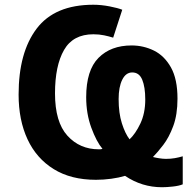

<svg xmlns="http://www.w3.org/2000/svg" viewBox="-20 -745 817 806"><path d="M725.1 -331.1Q725.1 -263.7 707.3 -215.8Q689.5 -168 665.3 -136.5Q641.1 -105 622.1 -85.9Q633.3 -83 648.4 -80.6Q663.6 -78.1 676.8 -78.1Q697.3 -78.1 713.9 -81.1Q730.5 -84 747.1 -88.9V28.8Q731.9 35.2 705.8 38.1Q679.7 41 660.2 41Q575.7 41 504.9 -6.8Q479.5 1 447 5.4Q414.6 9.8 382.8 9.8Q277.8 9.8 205.3 -35.2Q132.8 -80.1 95.5 -160.4Q58.1 -240.7 58.1 -348.1Q58.1 -524.9 134 -625Q210 -725.1 372.1 -725.1Q404.3 -725.1 439.7 -718.3Q475.1 -711.4 493.2 -704.1L455.1 -586.9Q438 -592.3 417.2 -596.7Q396.5 -601.1 372.1 -601.1Q286.6 -601.1 248.8 -535.2Q210.9 -469.2 210.9 -353Q210.9 -232.9 262.9 -175.5Q314.9 -118.2 395 -118.2Q398.9 -118.2 402.8 -118.4Q406.7 -118.7 410.2 -120.1Q384.8 -150.4 363.3 -209Q341.8 -267.6 341.8 -336.9Q341.8 -450.2 393.6 -502.2Q445.3 -554.2 532.2 -554.2Q582.5 -554.2 626.5 -532.5Q670.4 -510.7 697.8 -461.7Q725.1 -412.6 725.1 -331.1ZM589.8 -327.1Q589.8 -379.4 577.1 -410.2Q564.5 -440.9 535.2 -440.9Q508.3 -440.9 493.2 -410.4Q478 -379.9 478 -329.1Q478 -270 491.7 -227.1Q505.4 -184.1 523.9 -160.2Q548.3 -182.6 569.1 -226.1Q589.8 -269.5 589.8 -327.1Z"/></svg>

Font: Open Sans
Style: Bold
Weight: 700
Designer: Monotype Design Team
Foundry: Monotype Imaging Inc.
Version: Version 3.000; ttfautohint (v1.8.4)